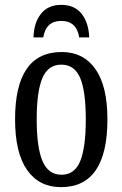

<svg xmlns="http://www.w3.org/2000/svg" viewBox="-20 -760 504 790"><path d="M42 -269Q42 -546 234 -546Q323 -546 372.5 -476Q422 -406 422 -269Q422 10 231 10Q141 10 91.5 -60.5Q42 -131 42 -269ZM333 -269Q333 -384 310 -439Q287 -494 232 -494Q178 -494 154.5 -439Q131 -384 131 -269Q131 -153 155 -97Q179 -41 233 -41Q287 -41 310 -97Q333 -153 333 -269ZM232 -740Q287 -740 316 -703Q345 -666 347 -606H306Q295 -674 232 -674Q169 -674 158 -606H118Q119 -665 148 -702.5Q177 -740 232 -740Z"/></svg>

Font: Noto Serif Cond
Style: Regular
Weight: 400
Width: 3
Designer: Monotype Design Team
Foundry: Monotype Imaging Inc.
Version: Version 1.001